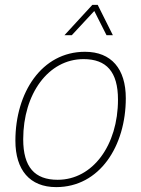

<svg xmlns="http://www.w3.org/2000/svg" viewBox="-20 -754 578 786"><path d="M244 -610H274L366 -709L416 -610H442L380 -734H358ZM210 12C388 12 495 -156 495 -352C495 -472 436 -542 328 -542C150 -542 43 -374 43 -178C43 -58 102 12 210 12ZM216 -18C122 -18 75 -70 75 -184C75 -370 178 -512 322 -512C416 -512 463 -460 463 -346C463 -160 360 -18 216 -18Z"/></svg>

Font: Geist Thin
Style: Italic
Weight: 100
Italic angle: -12°
Designer: Basement.studio, Andrés Briganti, Mateo Zaragoza
Foundry: Basement.studio, Vercel, Andrés Briganti, Guido Ferreyra, Mateo Zaragoza
Version: Version 1.500